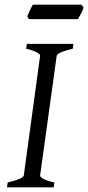

<svg xmlns="http://www.w3.org/2000/svg" viewBox="-20 -803 378 823"><path d="M329 -783H121C113 -770 102 -746 97 -733L104 -721H314C320 -732 335 -755 338 -771ZM295 -615H95L92 -594C133 -585 152 -572 152 -565C152 -565 152 -564 152 -564L82 -51C81 -42 54 -30 13 -21L10 0H210L213 -21C170 -30 152 -43 152 -50C152 -50 152 -51 152 -51L223 -564C224 -573 251 -585 292 -594Z"/></svg>

Font: Oxford Ugaritic Clay
Style: Regular
Weight: 400
Designer: Jacob Thomas
Foundry: Bengal Creative Media Limited
Version: Version 1.000